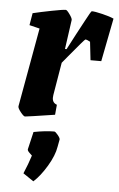

<svg xmlns="http://www.w3.org/2000/svg" viewBox="-54 -511 518 836"><g transform="rotate(5 205.0 -93.0)"><path d="M410 -449 373 -260H326L317 -340Q303 -348 296 -348Q293 -348 226 -267L202 -238L178 -95Q177 -90 177 -83Q177 -61 197 -54L193 -10Q70 9 63 9Q57 9 43.5 -8Q30 -25 31 -33L93 -378L48 -389L57 -442Q90 -450 138.5 -459.5Q187 -469 200 -469Q205 -469 217.5 -451.5Q230 -434 229 -427L211 -299H218L252 -364Q262 -382 286 -427.5Q310 -473 313 -473Q327 -473 360 -465Q393 -457 410 -449ZM108 176Q106 174 96.5 165Q87 156 88 150L106 73Q158 63 196 63Q201 63 212 76.5Q223 90 222 96L216 128Q210 166 182 213Q154 260 124 287L78 256Q96 214 108 176Z"/></g></svg>

Font: Grenze
Style: Bold Italic
Weight: 700
Italic angle: -10°
Designer: Renata Polastri
Foundry: Omnibus-Type
Version: Version 1.002; ttfautohint (v1.8)